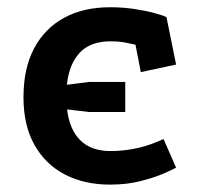

<svg xmlns="http://www.w3.org/2000/svg" viewBox="-20 -486 541 525"><path d="M163.5 -186.8Q169.8 -132 199.5 -102.5Q229.2 -73 282 -73Q313.8 -73 342.4 -78.4Q371 -83.8 392.8 -91.8Q414.5 -99.8 427.2 -105.8L461.5 -27.5Q450.2 -21.2 424.8 -10.4Q399.2 0.5 362.5 9.6Q325.8 18.8 281 18.8Q210.8 18.8 157.6 -8.8Q104.5 -36.2 74.4 -89.5Q44.2 -142.8 44.2 -220Q44.2 -299.5 73.5 -354.2Q102.8 -409 155.8 -437.6Q208.8 -466.2 281 -466.2Q316 -466.2 347.8 -461.4Q379.5 -456.5 402.9 -450.1Q426.2 -443.8 435.2 -439.2L461.5 -309.5L365 -288.8L350.5 -363.8Q344.5 -365 325.6 -369Q306.8 -373 282 -373Q227.5 -373 198.4 -342.2Q169.2 -311.5 162.8 -254.2L224.2 -262H322.5V-179.8H222.8Z"/></svg>

Font: Podkova VF Beta
Style: Regular
Weight: 400
Designer: Ilya Yudin
Foundry: Cyreal (www.cyreal.org)
Version: Version 2.100